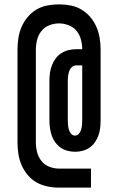

<svg xmlns="http://www.w3.org/2000/svg" viewBox="-20 -779 540 878"><path d="M396 79H250Q223 79 196.5 73.5Q170 68 147 55Q124 42 106.5 21Q89 0 78.5 -24.5Q68 -49 64 -75.5Q60 -102 60 -129V-551Q60 -578 64 -604.5Q68 -631 78.5 -655.5Q89 -680 106.5 -701Q124 -722 147 -735.5Q170 -749 196.5 -754Q223 -759 250 -759Q277 -759 303 -754Q329 -749 352 -735.5Q375 -722 392.5 -701.5Q410 -681 420.5 -657Q431 -633 435.5 -606.5Q440 -580 440 -554V-229Q440 -211 438 -193.5Q436 -176 430 -159.5Q424 -143 414 -128.5Q404 -114 389.5 -104Q375 -94 358 -89.5Q341 -85 323 -85Q306 -85 288.5 -89.5Q271 -94 257 -104Q243 -114 232.5 -128.5Q222 -143 216.5 -159.5Q211 -176 208.5 -193.5Q206 -211 206 -229V-410Q206 -428 208.5 -446Q211 -464 217.5 -480.5Q224 -497 234.5 -511.5Q245 -526 260 -535.5Q275 -545 292.5 -549.5Q310 -554 328 -554H356Q356 -576 350 -598.5Q344 -621 330 -638Q316 -655 294 -663.5Q272 -672 250 -672Q227 -672 205.5 -663.5Q184 -655 169.5 -637Q155 -619 149.5 -596.5Q144 -574 144 -551V-129Q144 -106 149.5 -83.5Q155 -61 169.5 -43Q184 -25 205.5 -16.5Q227 -8 250 -8H396ZM323 -159Q334 -159 341 -167.5Q348 -176 351 -186.5Q354 -197 355 -207.5Q356 -218 356 -229V-480H328Q317 -480 308.5 -472Q300 -464 296.5 -453.5Q293 -443 291.5 -432Q290 -421 290 -410V-229Q290 -218 291 -207.5Q292 -197 295 -186.5Q298 -176 305 -167.5Q312 -159 323 -159Z"/></svg>

Font: Iosevka Semibold
Style: Regular
Weight: 600
Monospace: yes
Designer: Belleve Invis
Foundry: Belleve Invis
Version: Version 33.2.3; ttfautohint (v1.8.4)